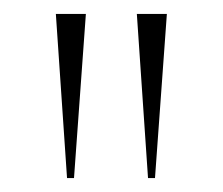

<svg xmlns="http://www.w3.org/2000/svg" viewBox="-20 -728 319 275"><path d="M76 -473 60 -708H103L86 -473ZM192 -473 176 -708H219L202 -473Z"/></svg>

Font: Kalnia Thin Light
Style: Regular
Weight: 300
Version: Version 1.105